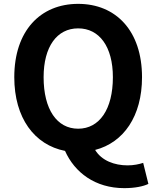

<svg xmlns="http://www.w3.org/2000/svg" viewBox="-20 -774 810 995"><path d="M385 -107C275 -107 206 -207 206 -374C206 -532 275 -627 385 -627C495 -627 565 -532 565 -374C565 -207 495 -107 385 -107ZM624 201C678 201 723 192 749 179L722 70C701 77 673 83 641 83C574 83 507 59 473 3C620 -35 716 -171 716 -374C716 -614 581 -754 385 -754C189 -754 54 -614 54 -374C54 -162 159 -23 317 8C367 120 473 201 624 201Z"/></svg>

Font: Source Han Sans KR
Style: Bold
Weight: 700
Designer: Ryoko NISHIZUKA 西塚涼子 (kana, bopomofo & ideographs); Paul D. Hunt (Latin, Greek & Cyrillic); Sandoll Communications 산돌커뮤니
Foundry: Adobe
Version: Version 2.004;hotconv 1.0.118;makeotfexe 2.5.65603